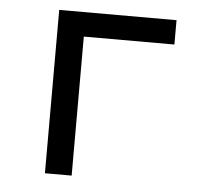

<svg xmlns="http://www.w3.org/2000/svg" viewBox="-44 -597 689 644"><g transform="rotate(5 300.0 -275.0)"><path d="M130 0V-550H525V-468H220V0Z"/></g></svg>

Font: NKDuy Mono
Style: Regular
Weight: 400
Monospace: yes
Designer: NKDuy
Foundry: NKDuy
Version: Version 2.251; ttfautohint (v1.8.4.7-5d5b)